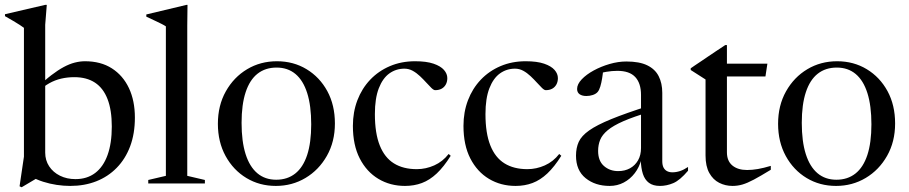

<svg xmlns="http://www.w3.org/2000/svg" viewBox="-24 -755 3739 790"><path d="M101 -30 160.5 -41 65 15.5 56.5 11.5 74.5 -110.5V-640.5Q68 -645.5 57.2 -652.5Q46.5 -659.5 31.2 -668.5Q16 -677.5 -3.5 -688.5V-696.5L162 -735H168.5L162 -653V-127Q162 -95.5 178.2 -70.8Q194.5 -46 222.8 -32Q251 -18 286.5 -18Q334 -18 367.5 -43.2Q401 -68.5 418.5 -117Q436 -165.5 436 -234.5Q436 -302 418.5 -347.2Q401 -392.5 366.8 -415Q332.5 -437.5 282 -437.5Q253.5 -437.5 227.8 -431.5Q202 -425.5 178.8 -412.5Q155.5 -399.5 133.5 -377.5L128 -393Q159.5 -424.5 187 -445.5Q214.5 -466.5 238.2 -479.2Q262 -492 283.8 -497.5Q305.5 -503 325.5 -503Q390.5 -503 436.2 -473.8Q482 -444.5 506.5 -392.5Q531 -340.5 531 -271Q531 -205 511.5 -153Q492 -101 456.2 -64.5Q420.5 -28 372 -9Q323.5 10 265 10Q238 10 209.5 5.8Q181 1.5 153.5 -7.2Q126 -16 101 -30Z M746.5 -31.5 819 -14.5V0H586V-14.5L658.5 -31.5V-646.5Q652 -651 640.5 -656.8Q629 -662.5 613.2 -670Q597.5 -677.5 578 -686.5V-695.5L743.5 -735H747.5L746.5 -649.5Z M1112.5 -15.5Q1158.5 -15.5 1190.8 -41Q1223 -66.5 1239.8 -117.2Q1256.5 -168 1256.5 -243.5Q1256.5 -320 1240 -372Q1223.5 -424 1191.8 -450.5Q1160 -477 1114 -477Q1068 -477 1035.8 -451.8Q1003.5 -426.5 986.8 -375.8Q970 -325 970 -249.5Q970 -173 986.5 -121Q1003 -69 1034.8 -42.2Q1066.5 -15.5 1112.5 -15.5ZM1111 10Q1044 10 990 -22.5Q936 -55 904.2 -113Q872.5 -171 872.5 -245.5Q872.5 -321 905.2 -379.2Q938 -437.5 992.8 -470.2Q1047.5 -503 1115.5 -503Q1183.5 -503 1237.5 -470.2Q1291.5 -437.5 1322.8 -380Q1354 -322.5 1354 -247Q1354 -172 1321 -113.8Q1288 -55.5 1233 -22.8Q1178 10 1111 10Z M1684 -503Q1730.5 -503 1759.8 -493Q1789 -483 1802.8 -467.2Q1816.5 -451.5 1816.5 -433.5Q1816.5 -418.5 1810.2 -407.2Q1804 -396 1793 -390Q1782 -384 1766.5 -384Q1760.5 -384 1751.2 -393Q1742 -402 1730.2 -415Q1718.5 -428 1704.2 -441.5Q1690 -455 1674 -463.8Q1658 -472.5 1640 -472.5Q1605.5 -472.5 1578 -452.8Q1550.5 -433 1534.5 -391.5Q1518.5 -350 1518.5 -285.5Q1518.5 -207 1538.5 -156.8Q1558.5 -106.5 1596.8 -82.8Q1635 -59 1691 -59Q1728 -59 1762.8 -74.5Q1797.5 -90 1822 -121.5L1830.5 -114Q1802 -68.5 1773 -41.2Q1744 -14 1712 -2Q1680 10 1642.5 10Q1581.5 10 1533 -19Q1484.5 -48 1456.2 -103Q1428 -158 1428 -237Q1428 -294 1446.5 -342.5Q1465 -391 1499.2 -427Q1533.5 -463 1580.5 -483Q1627.5 -503 1684 -503Z M2139 -503Q2185.5 -503 2214.8 -493Q2244 -483 2257.8 -467.2Q2271.5 -451.5 2271.5 -433.5Q2271.5 -418.5 2265.2 -407.2Q2259 -396 2248 -390Q2237 -384 2221.5 -384Q2215.5 -384 2206.2 -393Q2197 -402 2185.2 -415Q2173.5 -428 2159.2 -441.5Q2145 -455 2129 -463.8Q2113 -472.5 2095 -472.5Q2060.5 -472.5 2033 -452.8Q2005.5 -433 1989.5 -391.5Q1973.5 -350 1973.5 -285.5Q1973.5 -207 1993.5 -156.8Q2013.5 -106.5 2051.8 -82.8Q2090 -59 2146 -59Q2183 -59 2217.8 -74.5Q2252.5 -90 2277 -121.5L2285.5 -114Q2257 -68.5 2228 -41.2Q2199 -14 2167 -2Q2135 10 2097.5 10Q2036.5 10 1988 -19Q1939.5 -48 1911.2 -103Q1883 -158 1883 -237Q1883 -294 1901.5 -342.5Q1920 -391 1954.2 -427Q1988.5 -463 2035.5 -483Q2082.5 -503 2139 -503Z M2645.5 -319.5 2651.5 -295Q2583.5 -275 2541.2 -256.5Q2499 -238 2476.5 -219.2Q2454 -200.5 2445.5 -179.8Q2437 -159 2437 -134Q2437 -93 2461 -72Q2485 -51 2519.5 -51Q2547 -51 2568 -62.5Q2589 -74 2601.2 -95.2Q2613.5 -116.5 2613.5 -146V-364.5Q2613.5 -412.5 2589.8 -438Q2566 -463.5 2516.5 -463.5Q2494 -463.5 2470.5 -459.5Q2447 -455.5 2432 -448L2458 -468.5Q2456.5 -451 2453.5 -432.5Q2450.5 -414 2446 -399Q2441.5 -384 2435 -376.5Q2428 -368.5 2415.2 -364.2Q2402.5 -360 2388.5 -360Q2371.5 -360 2361 -367.2Q2350.5 -374.5 2350.5 -389Q2350.5 -408.5 2369.5 -428.5Q2388.5 -448.5 2418.8 -465Q2449 -481.5 2484.5 -491.8Q2520 -502 2553 -502Q2607 -502 2639.2 -486.2Q2671.5 -470.5 2686.2 -441.5Q2701 -412.5 2701 -373V-92Q2701 -75.5 2706.2 -65.5Q2711.5 -55.5 2720.8 -50.8Q2730 -46 2742.5 -46Q2758 -46 2774 -51.2Q2790 -56.5 2807 -68V-52.5Q2773.5 -13 2746.2 -1.5Q2719 10 2691.5 10Q2663 10 2646 -2.8Q2629 -15.5 2621.2 -39.5Q2613.5 -63.5 2612.5 -97L2614.5 -98Q2606.5 -67 2587.8 -42.5Q2569 -18 2542.5 -4Q2516 10 2484.5 10Q2425 10 2385.5 -22Q2346 -54 2346 -114.5Q2346 -146.5 2357.2 -171.2Q2368.5 -196 2400 -218.2Q2431.5 -240.5 2490.8 -264.8Q2550 -289 2645.5 -319.5Z M2967 -128.5Q2967 -92.5 2989.5 -74Q3012 -55.5 3050 -55.5Q3071 -55.5 3094.2 -59.5Q3117.5 -63.5 3147.5 -72.5V-56.5Q3105 -30.5 3077.8 -16Q3050.5 -1.5 3030.8 4.2Q3011 10 2990 10Q2960.5 10 2935.2 -2.8Q2910 -15.5 2894.5 -43.2Q2879 -71 2879 -115V-428L2818 -467V-474Q2824 -478.5 2834.2 -485.2Q2844.5 -492 2857.8 -501Q2871 -510 2887 -520.8Q2903 -531.5 2921.5 -544Q2940 -556.5 2960 -569.5H2967V-475.5ZM2936.5 -440.5V-493H3133.5L3125.5 -440.5Z M3417.5 -15.5Q3463.5 -15.5 3495.8 -41Q3528 -66.5 3544.8 -117.2Q3561.5 -168 3561.5 -243.5Q3561.5 -320 3545 -372Q3528.5 -424 3496.8 -450.5Q3465 -477 3419 -477Q3373 -477 3340.8 -451.8Q3308.5 -426.5 3291.8 -375.8Q3275 -325 3275 -249.5Q3275 -173 3291.5 -121Q3308 -69 3339.8 -42.2Q3371.5 -15.5 3417.5 -15.5ZM3416 10Q3349 10 3295 -22.5Q3241 -55 3209.2 -113Q3177.5 -171 3177.5 -245.5Q3177.5 -321 3210.2 -379.2Q3243 -437.5 3297.8 -470.2Q3352.5 -503 3420.5 -503Q3488.5 -503 3542.5 -470.2Q3596.5 -437.5 3627.8 -380Q3659 -322.5 3659 -247Q3659 -172 3626 -113.8Q3593 -55.5 3538 -22.8Q3483 10 3416 10Z"/></svg>

Font: Newsreader 60pt
Style: Regular
Weight: 400
Designer: Hugues Gentile
Foundry: Production Type
Version: Version 1.003